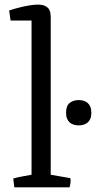

<svg xmlns="http://www.w3.org/2000/svg" viewBox="-20 -806 413 826"><path d="M37.1 -38.1Q55.7 -43.5 76.4 -47.1Q97.2 -50.8 115.7 -54.2V-717.8H25.4L19.5 -760.7Q25.4 -763.2 40.3 -767.6Q55.2 -772 73 -776.1Q90.8 -780.3 109.4 -783.2Q127.9 -786.1 142.1 -786.1Q162.6 -786.1 173.8 -780.5Q185.1 -774.9 190.4 -766.8Q195.8 -758.8 197 -749.3Q198.2 -739.7 198.2 -732.4V-54.2L282.7 -39.6Q284.7 -28.8 283.2 -18.6Q281.7 -8.3 279.3 0H41.5ZM318.4 -266.6Q307.1 -266.6 297.4 -269.5Q287.6 -272.5 280.3 -278.8Q272.9 -285.2 268.6 -295.4Q264.2 -305.7 264.2 -320.8Q264.2 -351.1 280 -363.3Q295.9 -375.5 318.4 -375.5Q329.6 -375.5 339.6 -372.6Q349.6 -369.6 356.9 -363.3Q364.3 -356.9 368.7 -346.4Q373 -335.9 373 -320.8Q373 -305.7 368.7 -295.4Q364.3 -285.2 356.9 -278.8Q349.6 -272.5 339.6 -269.5Q329.6 -266.6 318.4 -266.6Z"/></svg>

Font: Fjord
Style: One
Weight: 400
Designer: Viktoriya Grabowska
Foundry: Viktoriya Grabowska
Version: Version 1.002